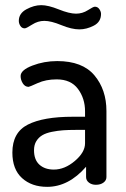

<svg xmlns="http://www.w3.org/2000/svg" viewBox="-20 -717 488 745"><path d="M202 -480Q300 -480 346.5 -424.5Q393 -369 393 -286V-30Q393 -17 381.5 -8.5Q370 0 352 0Q336 0 325 -8.5Q314 -17 314 -30V-70Q246 8 163 8Q103 8 65.5 -26Q28 -60 28 -125Q28 -203 88 -233.5Q148 -264 262 -264H310V-285Q310 -335 282.5 -372Q255 -409 200 -409Q158 -409 126 -394.5Q94 -380 91 -380Q77 -380 68.5 -393.5Q60 -407 60 -422Q60 -445 105.5 -462.5Q151 -480 202 -480ZM310 -161V-213H275Q246 -213 225 -211.5Q204 -210 181.5 -205.5Q159 -201 144.5 -192.5Q130 -184 121 -169.5Q112 -155 112 -134Q112 -97 133 -78Q154 -59 189 -59Q231 -59 270.5 -92.5Q310 -126 310 -161ZM152 -636Q127 -636 104.5 -621.5Q82 -607 76 -607Q65 -607 59 -616.5Q53 -626 53 -636Q53 -665 82.5 -681Q112 -697 140 -697Q167 -697 208 -680.5Q249 -664 275 -664Q300 -664 321 -677.5Q342 -691 348 -691Q359 -691 365.5 -681.5Q372 -672 372 -663Q372 -632 344 -617.5Q316 -603 288 -603Q258 -603 218 -619.5Q178 -636 152 -636Z"/></svg>

Font: Dosis
Style: Medium
Weight: 500
Designer: Edgar Tolentino, Pablo Impallari, Igino Marini
Foundry: Edgar Tolentino, Pablo Impallari, Igino Marini
Version: Version 1.007